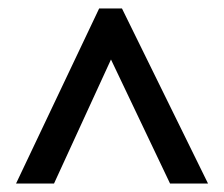

<svg xmlns="http://www.w3.org/2000/svg" viewBox="-20 -735 531 455"><path d="M18 -300H108L243 -594L383 -300H473L269 -715H215Z"/></svg>

Font: Noto Sans Thai Looped Condensed Medium
Style: Regular
Weight: 500
Width: 3
Designer: Sasikarn Vongin, Ben Mitchell
Foundry: The Fontpad Ltd
Version: Version 1.001